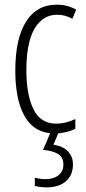

<svg xmlns="http://www.w3.org/2000/svg" viewBox="-20 -561 366 821"><path d="M215.3 9.8Q128.9 9.8 87.2 -60.8Q45.4 -131.3 45.4 -259.3Q45.4 -395 91.1 -468Q136.7 -541 222.2 -541Q268.6 -541 305.7 -520L289.6 -480.5Q258.8 -498 224.6 -498Q162.6 -498 127.7 -438.5Q92.8 -378.9 92.8 -260.3Q92.8 -154.8 123.3 -93.5Q153.8 -32.2 220.7 -32.2Q261.2 -32.2 302.2 -52.2V-10.3Q284.2 -1 260.3 4.4Q236.3 9.8 215.3 9.8ZM292 142.1Q292 188 261.7 214.1Q231.4 240.2 179.2 240.2Q152.3 240.2 128.9 233.9V198.7Q151.4 205.1 174.3 205.1Q208.5 205.1 229.7 188.7Q251 172.4 251 142.1Q251 110.4 227.1 96.7Q203.1 83 164.1 80.1L198.2 0H232.9L208.5 57.6Q249 64 270.5 86.2Q292 108.4 292 142.1Z"/></svg>

Font: Open Sans Condensed Light
Style: Regular
Weight: 300
Width: 3
Designer: Monotype Design Team
Foundry: Monotype Imaging Inc.
Version: Version 3.003; ttfautohint (v1.8.4)